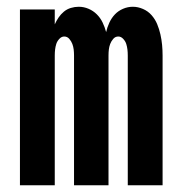

<svg xmlns="http://www.w3.org/2000/svg" viewBox="-20 -548 540 568"><path d="M39 0V-520H142V-476Q147 -487 153.5 -496.5Q160 -506 169 -513.5Q178 -521 189.5 -524.5Q201 -528 213 -528Q228 -528 242 -522Q256 -516 266.5 -505.5Q277 -495 283.5 -481.5Q290 -468 294 -453Q297 -467 303.5 -481Q310 -495 320 -505.5Q330 -516 344 -522Q358 -528 373 -528Q388 -528 403 -521.5Q418 -515 428.5 -503Q439 -491 445 -476.5Q451 -462 454.5 -446.5Q458 -431 459.5 -415.5Q461 -400 461 -384V0H358V-384Q358 -393 357 -401.5Q356 -410 353.5 -418Q351 -426 344.5 -433Q338 -440 330 -440Q321 -440 315 -433Q309 -426 306 -418Q303 -410 302 -401.5Q301 -393 301 -384V0H199V-384Q199 -393 198 -401.5Q197 -410 194 -418Q191 -426 185 -433Q179 -440 170 -440Q162 -440 155.5 -433Q149 -426 146.5 -418Q144 -410 143 -401.5Q142 -393 142 -384V0Z"/></svg>

Font: Zed Mono
Style: Bold
Weight: 700
Monospace: yes
Designer: Belleve Invis
Foundry: Belleve Invis
Version: Version 1.0.0; ttfautohint (v1.8.4)